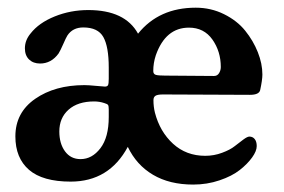

<svg xmlns="http://www.w3.org/2000/svg" viewBox="-20 -478 758 512"><path d="M46.4 -349.1Q46.4 -370.6 61.5 -388.7Q83.5 -417 125.7 -434.1Q168 -451.2 215.3 -451.2Q313.5 -451.2 348.1 -388.2Q403.8 -457.5 502 -457.5Q542.5 -457.5 577.4 -440.2Q612.3 -422.9 633.8 -396.2Q655.3 -369.6 667.5 -338.9Q679.7 -308.1 679.7 -279.3Q679.7 -265.1 673.8 -237.8Q670.9 -225.1 646.5 -225.1L414.6 -226.1Q400.4 -226.1 394.8 -222.7Q389.2 -219.2 389.2 -210.9Q389.2 -193.4 393.1 -177.7Q406.2 -127 441.4 -94.7Q476.6 -62.5 527.3 -62.5Q550.8 -62.5 572.3 -70.6Q593.8 -78.6 605.7 -88.1Q617.7 -97.7 628.7 -105.7Q639.6 -113.8 645 -113.8Q653.8 -113.8 659.2 -107.2Q664.6 -100.6 664.6 -88.4Q664.6 -75.2 652.3 -58.1Q640.1 -41 619.4 -24.7Q598.6 -8.3 565.4 2.9Q532.2 14.2 495.1 14.2Q432.1 14.2 387.9 -12Q343.8 -38.1 320.8 -86.4Q271 6.3 168.5 6.3Q93.8 6.3 57.4 -25.1Q21 -56.6 21 -114.3Q21 -177.7 73.7 -214.4Q126.5 -251 205.1 -251Q216.3 -251 236.3 -249Q256.3 -247.1 259.8 -247.1Q266.1 -247.1 268.1 -251Q270 -254.9 270 -268.1V-297.9Q270 -353.5 255.6 -379.2Q241.2 -404.8 202.1 -404.8Q173.8 -404.8 159.7 -383.3Q156.2 -377.9 148.7 -360.6Q141.1 -343.3 136.2 -335.4Q116.7 -308.6 86.9 -308.6Q68.8 -308.6 57.6 -319.3Q46.4 -330.1 46.4 -349.1ZM550.8 -275.4Q559.6 -275.4 564.2 -283Q568.8 -290.5 568.8 -299.3Q568.8 -340.8 546.4 -372.6Q523.9 -404.3 483.9 -404.3Q421.4 -404.3 395.5 -330.6Q388.7 -310.1 388.7 -288.6Q388.7 -280.3 395.8 -278.3Q402.8 -276.4 420.4 -276.4ZM270 -166V-186Q270 -194.8 268.3 -197.8Q266.6 -200.7 258.3 -203.1Q245.1 -207.5 231 -207.5Q187.5 -207.5 162.8 -185.5Q138.2 -163.6 138.2 -127.4Q138.2 -95.2 153.3 -74.5Q168.5 -53.7 194.8 -53.7Q225.6 -53.7 247.8 -82.8Q270 -111.8 270 -166Z"/></svg>

Font: Cooper* SemiBold
Style: Regular
Weight: 600
Designer: Owen Earl
Foundry: indestructible type*
Version: Version 0.001